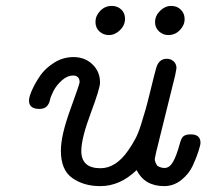

<svg xmlns="http://www.w3.org/2000/svg" viewBox="-20 -631 705 656"><path d="M79.1 -287.1Q79.1 -300.3 89.6 -323.7Q100.1 -347.2 117.4 -372.6Q134.8 -397.9 165.3 -417Q195.8 -436 231 -436Q270 -436 295.9 -411.1Q321.8 -386.2 321.8 -349.1Q321.8 -329.1 289.8 -243.7Q257.8 -158.2 257.8 -115.2Q257.8 -56.2 323.2 -56.2Q376.5 -56.2 418.9 -118.2Q432.1 -137.2 442.6 -157Q453.1 -176.8 462.6 -207.8Q472.2 -238.8 477.5 -257.3Q482.9 -275.9 494.9 -325Q506.8 -374 513.2 -397Q522 -430.2 549.8 -430.2Q563 -430.2 572.5 -422.1Q582 -414.1 583 -399.9Q583 -396 578.1 -372.1L513.2 -109.9Q509.3 -89.8 508.8 -87.9Q508.8 -78.1 517.1 -64.9Q529.3 -57.1 542 -57.1Q559.1 -57.1 571 -77.6Q583 -98.1 595.2 -143.1Q600.1 -161.1 608.2 -166.5Q616.2 -171.9 630.9 -171.9H631.8Q665 -171.9 665 -143.1Q665 -136.2 658.4 -115.2Q651.9 -94.2 638.9 -65.7Q626 -37.1 599.6 -16.1Q573.2 4.9 541 4.9Q474.1 4.9 446.8 -49.8Q389.6 5.4 321.8 4.9Q266.6 4.9 227.3 -22.5Q188 -49.8 188 -116.2Q188 -168 220 -256.1Q252 -344.2 252 -350.1Q252 -373 229 -373Q210.9 -373 191.9 -356.9Q172.9 -339.8 162.8 -320.3Q152.8 -300.8 150.4 -288.3Q147.9 -275.9 139.4 -267.3Q130.9 -258.8 113.8 -258.8Q79.1 -259.3 79.1 -287.1ZM306.2 -556.2Q306.2 -577.1 322.5 -594Q338.9 -610.8 361.8 -610.8Q380.9 -610.8 394 -598.9Q407.2 -586.9 407.2 -566.9Q407.2 -544.9 390.1 -528.1Q373 -511.2 352.1 -511.2Q333 -511.2 319.6 -523.7Q306.2 -536.1 306.2 -556.2ZM509.8 -555.2Q509.8 -577.1 526.9 -594Q543.9 -610.8 564.9 -610.8Q585 -610.8 597.9 -597.9Q610.8 -585 610.8 -565.9Q610.8 -544.9 594.5 -528.1Q578.1 -511.2 555.2 -511.2Q537.1 -511.2 523.4 -523.7Q509.8 -536.1 509.8 -555.2Z"/></svg>

Font: CMU Typewriter Text Variable Width
Style: Italic
Weight: 500
Italic angle: -14.04°
Version: Version 0.7.0